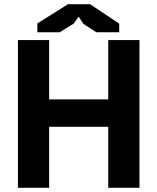

<svg xmlns="http://www.w3.org/2000/svg" viewBox="-20 -890 746 910"><path d="M493 -289H213V0H65V-700H213V-419H493V-700H641V0H493ZM302 -870H407L545 -778V-737H437L375 -777L353 -811L329 -778L263 -737H157V-779Z"/></svg>

Font: PT Sans Caption
Style: Bold
Weight: 700
Designer: A.Korolkova, O.Umpeleva, V.Yefimov
Foundry: ParaType Ltd
Version: Version 2.003W OFL